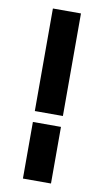

<svg xmlns="http://www.w3.org/2000/svg" viewBox="-85 -774 441 815"><g transform="rotate(10 135.5 -366.5)"><path d="M75 -733H196V-291H75ZM75 -244H196V0H75Z"/></g></svg>

Font: PatchStencil
Style: Regular
Weight: 400
Version: Version 1.1